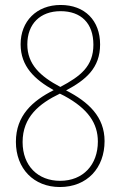

<svg xmlns="http://www.w3.org/2000/svg" viewBox="-20 -743 487 773"><path d="M224 -723C127 -723 63 -657 63 -565C63 -475 120 -423 196 -380C111 -337 44 -278 44 -172C44 -64 116 10 221 10C331 10 401 -67 401 -175C401 -273 336 -333 246 -379C325 -421 383 -469 383 -564C383 -660 322 -723 224 -723ZM224 -698C306 -698 356 -650 356 -563C356 -476 304 -436 223 -393C141 -436 90 -485 90 -564C90 -647 142 -698 224 -698ZM71 -171C71 -272 138 -326 221 -366L239 -357C335 -305 374 -246 374 -173C374 -80 315 -15 222 -15C133 -15 71 -75 71 -171Z"/></svg>

Font: Noto Sans Myanmar UI Condensed Thin
Style: Regular
Weight: 100
Width: 3
Designer: Monotype Design Team
Foundry: Monotype Imaging Inc.
Version: Version 2.103